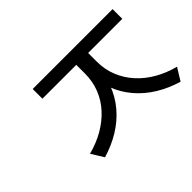

<svg xmlns="http://www.w3.org/2000/svg" viewBox="-89 -851 950 950"><g transform="rotate(-45 386.0 -376.0)"><path d="M426 -604H494V-494Q494 -423 472.5 -364.5Q451 -306 412 -260Q373 -214 320 -181.5Q267 -149 203 -130L163 -195Q221 -210 269 -237.5Q317 -265 352.5 -303.5Q388 -342 407 -390Q426 -438 426 -494ZM441 -604H509V-494Q509 -438 528.5 -390Q548 -342 583 -303.5Q618 -265 666 -237.5Q714 -210 772 -195L732 -130Q668 -149 615 -181.5Q562 -214 523 -260Q484 -306 462.5 -364.5Q441 -423 441 -494ZM189 -622H748V-554H189Z"/></g></svg>

Font: hexukorean05
Style: Book
Weight: 400
Designer: Jelle Bosma - Monotype Design Team
Foundry: Monotype Imaging Inc.
Version: Version 2.003